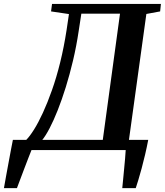

<svg xmlns="http://www.w3.org/2000/svg" viewBox="-79 -763 838 976"><path d="M-59 193.5Q-54 165 -47.8 130.5Q-41.5 96 -35 61.2Q-28.5 26.5 -23 -3.2Q-17.5 -33 -13.5 -52H54.5Q72 -69.5 94 -104.5Q116 -139.5 139.2 -190Q162.5 -240.5 185.2 -304.8Q208 -369 227 -446Q246 -523 259.5 -610.5L271.5 -691.5L180.5 -705L185.5 -743H739L735 -705L665 -692L576.5 -52H674.5Q667.5 -15 658.8 22.2Q650 59.5 641 93Q632 126.5 624 152.5Q616 178.5 611 193.5H542.5Q544.5 173.5 547 148Q549.5 122.5 552 95.5Q554.5 68.5 556.8 43.8Q559 19 560 0H81Q75.5 13 65.8 38.5Q56 64 44.5 94Q33 124 23 151Q13 178 7 193.5ZM136 -52H443.5L531 -693.5H334.5L321 -605.5Q309.5 -528.5 292.5 -456.5Q275.5 -384.5 255.5 -320.2Q235.5 -256 214.5 -203Q193.5 -150 173.2 -111.2Q153 -72.5 136 -52Z"/></svg>

Font: Merriweather 60pt SemiBold
Style: Italic
Weight: 600
Italic angle: -7.8°
Version: Version 2.101